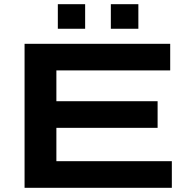

<svg xmlns="http://www.w3.org/2000/svg" viewBox="-20 -896 906 916"><path d="M255.9 -758.8V-876H386.2V-758.8ZM508.8 -758.8V-876H640.1V-758.8ZM97.2 0V-687H792V-560.1H249V-413.1H731.9V-286.1H249V-127H799.8V0Z"/></svg>

Font: Archivo Expanded SemiBold
Style: Regular
Weight: 600
Width: 7
Designer: Hector Gatti
Foundry: Omnibus-Type
Version: Version 2.001